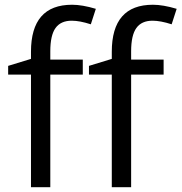

<svg xmlns="http://www.w3.org/2000/svg" viewBox="-20 -785 761 805"><path d="M666 -472.2H529.8V0H448.7V-472.2H353V-508.8L448.7 -538.1V-567.9Q448.7 -765.1 621.1 -765.1Q663.6 -765.1 720.7 -748L699.7 -683.1Q652.8 -698.2 619.6 -698.2Q573.7 -698.2 551.8 -667.7Q529.8 -637.2 529.8 -569.8V-535.2H666ZM327.1 -472.2H190.9V0H109.9V-472.2H14.2V-508.8L109.9 -538.1V-567.9Q109.9 -765.1 282.2 -765.1Q324.7 -765.1 381.8 -748L360.8 -683.1Q314 -698.2 280.8 -698.2Q234.9 -698.2 212.9 -667.7Q190.9 -637.2 190.9 -569.8V-535.2H327.1Z"/></svg>

Font: f07869316
Style: Regular
Weight: 400
Foundry: Ascender Corporation
Version: Version 1.10